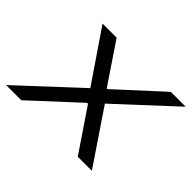

<svg xmlns="http://www.w3.org/2000/svg" viewBox="-126 -693 877 877"><g transform="rotate(45 312.0 -255.0)"><path d="M-13 0 269 -262 100 -510H191L323 -314H327L541 -510H637L366 -259L541 0H450L312 -204H306L85 0Z"/></g></svg>

Font: Saira Expanded
Style: Italic
Weight: 400
Width: 7
Italic angle: -12°
Designer: Hector Gatti with collaboration of the Omnibus-Type team
Foundry: Omnibus-Type
Version: Version 1.101